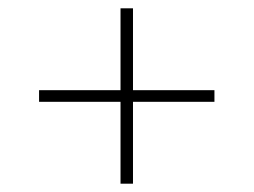

<svg xmlns="http://www.w3.org/2000/svg" viewBox="-20 -559 610 462"><path d="M300 -314V-117H270V-314H74V-342H270V-539H300V-342H496V-314Z"/></svg>

Font: Chonburi
Style: Regular
Weight: 400
Designer: Thanarat Vachiruckul and Stawix Ruecha
Foundry: Cadson Demak & Katatrad
Version: Version 1.000